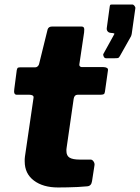

<svg xmlns="http://www.w3.org/2000/svg" viewBox="-20 -827 617 847"><path d="M236 0Q170 0 129.5 -30.5Q89 -61 89 -115Q89 -120 89 -125.5Q89 -131 90 -136L128 -396Q129 -403 123.5 -406Q118 -409 110 -409H54Q39 -409 43 -434L54 -518Q56 -527 59.5 -528.5Q63 -530 72 -530H136Q142 -530 147 -535Q152 -540 153 -547L190 -697Q194 -710 210 -710H339Q347 -710 350 -705Q353 -700 351 -684L330 -543Q329 -538 332.5 -534.5Q336 -531 341 -531H436Q445 -531 451.5 -527.5Q458 -524 456 -515L443 -423Q442 -414 437.5 -411.5Q433 -409 422 -409H322Q308 -409 305 -391L274 -176Q273 -172 273 -168Q273 -164 273 -161Q273 -140 287 -131.5Q301 -123 332 -123H380Q387 -123 392.5 -115Q398 -107 397 -99L386 -28Q383 -6 364 -5Q345 -3 322.5 -2Q300 -1 278 -0.5Q256 0 236 0ZM448 -570Q441 -570 437.5 -577.5Q434 -585 436 -589L478 -665Q483 -674 484.5 -677Q486 -680 478 -681L468 -682Q459 -683 454.5 -689Q450 -695 451 -703L464 -798Q465 -805 467 -806Q469 -807 474 -807H564Q569 -807 573.5 -801Q578 -795 577 -790L561 -677Q560 -674 559.5 -671.5Q559 -669 558 -667L509 -580Q505 -572 500 -571Q495 -570 482 -570H448Z"/></svg>

Font: Libre Franklin Thin ExtraBold
Style: Italic
Weight: 800
Italic angle: -8°
Version: Version 2.000